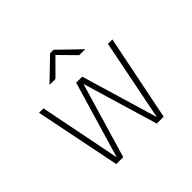

<svg xmlns="http://www.w3.org/2000/svg" viewBox="-165 -872 1056 1056"><g transform="rotate(-45 362.5 -344.0)"><path d="M177 0 76 -500H110.5L205 -24.5L337.5 -472.5H384.5L517.5 -25L612 -500H646.5L545.5 0H492L361 -439.5L231 0ZM225 -567.5 350.5 -688.5H377.5L503 -567.5H456.5L364.5 -661L271.5 -567.5Z"/></g></svg>

Font: Trispace SemiCondensed Thin
Style: Regular
Weight: 100
Width: 4
Designer: Tyler Finck
Foundry: Etcetera Type Company
Version: Version 1.210; ttfautohint (v1.8.3)